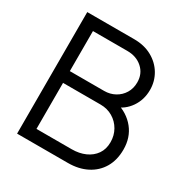

<svg xmlns="http://www.w3.org/2000/svg" viewBox="-166 -852 946 985"><g transform="rotate(30 306.5 -360.0)"><path d="M371 0H70V-720H348Q408.3 -720 453.5 -694.9Q498.7 -669.8 523.7 -627.7Q548.7 -585.5 548.7 -534.7Q548.7 -476.5 517.6 -431.3Q486.5 -386.2 434.7 -368.7L433.3 -393Q503.5 -373 543.6 -323Q583.7 -273 583.7 -202Q583.7 -139.5 557.1 -94.3Q530.5 -49.2 482.5 -24.6Q434.5 0 371 0ZM144 -343.3V-70.7H353Q396.8 -70.7 431.8 -86.2Q466.8 -101.8 487.1 -130.9Q507.3 -160 507.3 -201Q507.3 -240.8 489 -273Q470.7 -305.2 438.8 -324.2Q406.8 -343.3 366.3 -343.3ZM144 -650.3V-413H347.3Q382 -413 410.5 -428.7Q439 -444.3 455.8 -471.9Q472.7 -499.5 472.7 -535.7Q472.7 -586.7 437.3 -618.5Q402 -650.3 347.3 -650.3Z"/></g></svg>

Font: Manrope Variable Light
Style: Regular
Weight: 200
Designer: Mikhail Sharanda
Foundry: Mikhail Sharanda
Version: Version 4.505